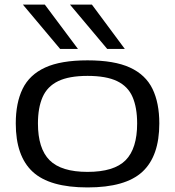

<svg xmlns="http://www.w3.org/2000/svg" viewBox="-20 -810 766 840"><path d="M49 -270Q49 -360 79 -421.5Q109 -483 177.5 -514.5Q246 -546 363 -546Q480 -546 548.5 -514.5Q617 -483 647 -421.5Q677 -360 677 -270Q677 -127 603 -58.5Q529 10 363 10Q197 10 123 -58.5Q49 -127 49 -270ZM146 -270Q146 -160 197 -109Q248 -58 363 -58Q479 -58 529.5 -109Q580 -160 580 -270Q580 -339 560 -385.5Q540 -432 492.5 -455Q445 -478 363 -478Q282 -478 234.5 -455Q187 -432 166.5 -385.5Q146 -339 146 -270ZM243 -596 80 -790H176L321 -596ZM449 -596 286 -790H382L526 -596Z"/></svg>

Font: Georama Extended
Style: Regular
Weight: 400
Width: 7
Designer: Jean-Baptiste Levee
Foundry: Production Type
Version: Version 1.000